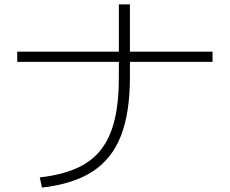

<svg xmlns="http://www.w3.org/2000/svg" viewBox="-20 -828 1040 869"><path d="M160 -25Q257 -36 325.5 -66Q394 -96 436.5 -150Q479 -204 498.5 -285Q518 -366 518 -478V-808H568V-478Q568 -317 527 -212.5Q486 -108 398.5 -51.5Q311 5 170 21ZM58 -548V-594H942V-548Z"/></svg>

Font: M PLUS 2 Thin Light
Style: Regular
Weight: 300
Version: Version 1.001